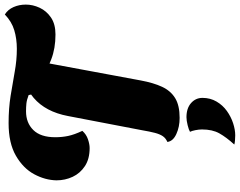

<svg xmlns="http://www.w3.org/2000/svg" viewBox="-122 -638 1018 815"><g transform="rotate(-90 387.5 -231.0)"><path d="M166 -360Q120 -360 89.5 -380Q59 -400 44 -432Q29 -464 29 -501Q30 -549 55 -595.5Q80 -642 133.5 -673Q187 -704 272 -704Q334 -704 387.5 -695.5Q441 -687 490 -678Q539 -669 587 -669Q630 -669 666.5 -680Q703 -691 733 -720Q754 -707 764.5 -683Q775 -659 775 -631Q775 -601 761.5 -572Q748 -543 720 -524Q692 -505 648 -505Q589 -505 542.5 -523Q496 -541 459 -565Q422 -589 393 -609L391 -619Q370 -627 354.5 -628.5Q339 -630 322 -630Q273 -630 242.5 -599Q212 -568 212 -506Q212 -477 217.5 -451Q223 -425 239 -391Q224 -374 203 -367Q182 -360 166 -360ZM294 22Q256 22 225.5 8Q195 -6 192 -30Q208 -37 216.5 -49.5Q225 -62 230.5 -83Q236 -104 242 -139L302 -452Q320 -547 379 -597.5Q438 -648 549 -660L453 -143Q443 -89 426 -52.5Q409 -16 378 3Q347 22 294 22ZM220 258Q211 258 198.5 257Q186 256 181 254Q212 220 228.5 190.5Q245 161 245 117Q245 104 242 89Q239 74 235 66Q243 61 263 56Q283 51 297 51Q335 51 357 70.5Q379 90 379 119Q379 152 363.5 178.5Q348 205 323.5 222.5Q299 240 271.5 249Q244 258 220 258Z"/></g></svg>

Font: Sansita Swashed Light ExtraBold
Style: Regular
Weight: 800
Version: Version 1.003